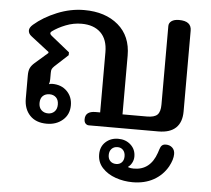

<svg xmlns="http://www.w3.org/2000/svg" viewBox="-56 -621 1035 941"><g transform="rotate(5 462.0 -151.0)"><path d="M73 -104V-218Q73 -241 79.5 -254.5Q86 -268 101 -281L164 -336V-341L75 -410Q59 -422 59 -438Q59 -452 76 -467Q122 -507 188 -534Q254 -561 321 -561Q425 -561 488.5 -507Q552 -453 552 -357V-68H672Q709 -68 723.5 -82.5Q738 -97 738 -132V-519Q738 -534 751 -543.5Q764 -553 788 -553Q849 -553 849 -506V-108Q849 -55 820 -27.5Q791 0 734 0H392Q383 0 376 -7Q369 -14 369 -28Q369 -68 420 -68H442V-364Q442 -427 408 -460Q374 -493 314 -493Q274 -493 236 -478Q198 -463 171 -443Q165 -439 165 -433Q165 -428 172 -422L264 -348V-334L198 -273Q190 -265 187 -259Q184 -253 184 -240V-209Q184 -195 180 -184Q188 -187 196 -187Q241 -187 268.5 -159.5Q296 -132 296 -90Q296 -45 264.5 -17.5Q233 10 186 10Q132 10 102.5 -21.5Q73 -53 73 -104ZM232 -88Q232 -111 219.5 -123Q207 -135 188 -135Q167 -135 154.5 -123Q142 -111 142 -88Q142 -66 155 -53.5Q168 -41 188 -41Q207 -41 219.5 -53.5Q232 -66 232 -88ZM455 137Q455 99 480 76Q505 53 542 53Q579 53 603.5 75.5Q628 98 628 133Q628 149 620.5 163.5Q613 178 602 185L603 188Q614 192 630 192Q711 192 741 105Q743 100 747 86.5Q751 73 758 67Q765 61 777 61Q796 61 808.5 72.5Q821 84 821 104Q821 131 802 166Q777 210 733 234.5Q689 259 630 259Q586 259 546 245Q506 231 480.5 203.5Q455 176 455 137ZM580 136Q580 117 569.5 105.5Q559 94 542 94Q524 94 513 105.5Q502 117 502 136Q502 155 513 166Q524 177 542 177Q559 177 569.5 166Q580 155 580 136Z"/></g></svg>

Font: Maitree Semibold
Style: Regular
Weight: 600
Designer: CadsonDemak Team
Foundry: CadsonDemak
Version: Version 1.000